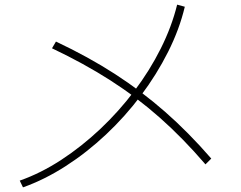

<svg xmlns="http://www.w3.org/2000/svg" viewBox="-20 -780 1040 827"><path d="M65 -2Q156 -34 244 -91.5Q332 -149 412 -224.5Q492 -300 558.5 -388Q625 -476 672.5 -571Q720 -666 743 -760L776 -751Q753 -654 704 -556.5Q655 -459 587 -368.5Q519 -278 436.5 -200.5Q354 -123 263 -64.5Q172 -6 79 27ZM865 -72Q768 -185 668.5 -273Q569 -361 456 -433.5Q343 -506 204 -572L221 -601Q361 -535 475.5 -461Q590 -387 691 -298.5Q792 -210 890 -97Z"/></svg>

Font: M PLUS 2 ExtraLight
Style: Regular
Weight: 250
Designer: Coji Morishita
Foundry: UNDERFOREST DESIGN
Version: Version 1.001